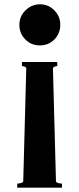

<svg xmlns="http://www.w3.org/2000/svg" viewBox="-20 -808 368 892"><path d="M70 -693Q70 -732 98.5 -760Q127 -788 166 -788Q205 -788 232.5 -760Q260 -732 260 -693Q260 -652 232.5 -624.5Q205 -597 165 -597Q125 -597 97.5 -625Q70 -653 70 -693ZM82 -501V-520H246V-501Q240 -501 233 -498Q226 -495 226 -490L240 34Q240 39 249.5 42Q259 45 268 45V64H60V45Q69 45 78.5 42Q88 39 88 34L102 -490Q102 -495 95 -498Q88 -501 82 -501Z"/></svg>

Font: Aoboshi One
Style: Regular
Weight: 400
Designer: IKIMOJI
Foundry: Natsumi Matsuba
Version: Version 1.000; ttfautohint (v1.8.3)